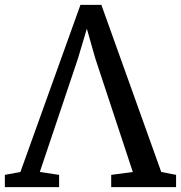

<svg xmlns="http://www.w3.org/2000/svg" viewBox="-42 -771 745 791"><path d="M-22 0V-50.6L42.1 -62.5L289.4 -750.9H375.7L622.3 -62.5L683.4 -50.6V0H416.1V-50.6L505.2 -62.4L350.5 -530.7L315.8 -652.8L278.9 -529.1L122 -62.5L201.5 -50.6V0Z"/></svg>

Font: Merriweather Light
Style: Regular
Weight: 300
Version: Version 2.100